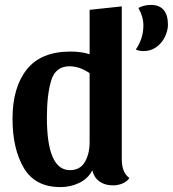

<svg xmlns="http://www.w3.org/2000/svg" viewBox="-20 -740 704 782"><path d="M595 -720Q629 -720 646.5 -699.5Q664 -679 664 -640Q664 -615 651.5 -589.5Q639 -564 616.5 -548Q594 -532 566 -532Q548 -532 533 -538Q564 -583 564 -636Q564 -672 544 -707Q552 -713 566.5 -716.5Q581 -720 595 -720ZM507 -15Q498 -1 479.5 7Q461 15 440 15Q407 15 385 -1Q363 -17 356 -46Q338 -12 302.5 5Q267 22 226 22Q123 22 77 -56Q31 -134 31 -256Q31 -384 89 -457Q147 -530 267 -530Q312 -530 345 -519V-700L476 -714V-91Q476 -37 507 -15ZM263 -470Q206 -470 188.5 -412Q171 -354 171 -261Q171 -47 265 -47Q306 -47 325.5 -80Q345 -113 345 -161V-442Q304 -470 263 -470Z"/></svg>

Font: Sansita Medium
Style: Regular
Weight: 500
Designer: Pablo Cosgaya
Foundry: Omnibus-Type
Version: Version 1.006